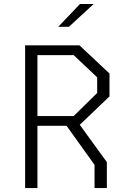

<svg xmlns="http://www.w3.org/2000/svg" viewBox="-20 -962 660 982"><path d="M129.5 -368.5H357L477 -486.5V-566.5L357 -680H129.5V-730H386.5L540 -586V-469L382.5 -318.5H129.5ZM108.5 -730H171.5V0H108.5ZM463.5 -119 299 -348.5H370L526.5 -133V0H463.5ZM459 -941.5H389L278 -825H332.5Z"/></svg>

Font: Monaspace Krypton Var
Style: Regular
Weight: 400
Designer: Riley Cran and the Lettermatic Team
Version: Version 1.101 (Monaspace Krypton Var)